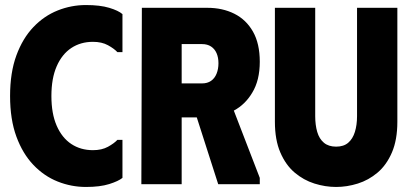

<svg xmlns="http://www.w3.org/2000/svg" viewBox="-20 -731 1637 762"><path d="M20 -350Q20 -443 45 -511Q70 -579 112.5 -623.5Q155 -668 209 -689.5Q263 -711 321 -711Q377 -711 413.5 -700Q450 -689 466 -675V-524H446Q433 -538 408.5 -551.5Q384 -565 349 -565Q300 -565 263 -540.5Q226 -516 205 -468Q184 -420 184 -350Q184 -280 205 -232Q226 -184 263 -159.5Q300 -135 349 -135Q384 -135 408.5 -148.5Q433 -162 446 -176H466V-25Q450 -12 413.5 -0.5Q377 11 321 11Q263 11 209 -10.5Q155 -32 112.5 -76.5Q70 -121 45 -189Q20 -257 20 -350Z M543 -700H803Q863 -700 910 -676.5Q957 -653 984 -605.5Q1011 -558 1011 -486Q1011 -412 981 -363Q953 -316 908 -292L1011 -25V0H846L761 -265H701V0H541ZM701 -400H782Q803 -400 817.5 -410Q832 -420 839.5 -438.5Q847 -457 847 -480Q847 -503 839.5 -520Q832 -537 817.5 -546.5Q803 -556 782 -556H701Z M1557 -248V-700H1397V-270Q1397 -235 1388.5 -207.5Q1380 -180 1362 -164.5Q1344 -149 1314 -149Q1284 -149 1265.5 -164.5Q1247 -180 1239 -207.5Q1231 -235 1231 -270V-700H1071V-248Q1071 -176 1092.5 -126Q1114 -76 1149.5 -46Q1185 -16 1228 -2.5Q1271 11 1314 11Q1357 11 1400 -2.5Q1443 -16 1478.5 -46Q1514 -76 1535.5 -126Q1557 -176 1557 -248Z"/></svg>

Font: Phudu Light
Style: Bold
Weight: 700
Version: Version 1.005;gftools[0.9.23]